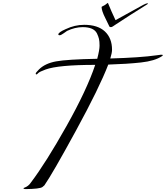

<svg xmlns="http://www.w3.org/2000/svg" viewBox="-20 -1275 1142 1323"><path d="M286 2Q278 10 272 14Q253 27 156 28Q142 28 142 22Q142 20 149 18Q176 8 192 -16Q297 -155 438 -406Q579 -657 636 -828Q382 -828 294 -796Q253 -781 243.5 -771.5Q234 -762 232 -762Q226 -762 226 -768Q226 -774 248 -796Q290 -838 366 -852Q442 -866 650 -870Q666 -931 666 -960.5Q666 -990 662 -1007Q658 -1024 648 -1045Q626 -1088 550 -1088Q497 -1088 442 -1062Q440 -1061 420 -1046.5Q400 -1032 391 -1032Q382 -1032 382 -1038Q382 -1052 432 -1074Q495 -1104 560 -1104Q654 -1104 703 -1058Q752 -1012 752 -932Q752 -911 740 -872Q947 -878 1059 -894Q1069 -896 1074 -896Q1079 -896 1082.5 -897Q1086 -898 1088 -898H1090Q1102 -898 1102 -895Q1102 -892 1096 -888Q1047 -855 951.5 -844.5Q856 -834 726 -830Q665 -671 503 -374Q341 -77 286 2ZM774 -1104Q753 -1088 744 -1088Q735 -1088 733 -1094Q731 -1100 705.5 -1150.5Q680 -1201 680 -1227Q680 -1229 692 -1234.5Q704 -1240 712 -1247Q720 -1254 722 -1254L724 -1255V-1254Q747 -1197 776 -1136L968 -1242Q986 -1252 998 -1252L1000 -1250Q1000 -1248 980 -1236Q880 -1174 774 -1104Z"/></svg>

Font: Miama
Style: Regular
Weight: 400
Italic angle: 16.5°
Designer: Linus Romer
Foundry: Linus Romer
Version: 0.32